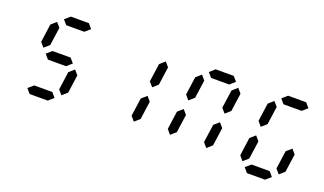

<svg xmlns="http://www.w3.org/2000/svg" viewBox="-83 -1447 3366 1992"><g transform="rotate(20 1599.5 -450.5)"><path d="M612.3 -800.8H412.6L369.6 -850.6L426.8 -900.9H626.5L669.4 -850.6ZM614.3 -100.1 571.3 -150.4 599.6 -350.6 656.7 -400.4 699.2 -350.6 670.9 -150.4ZM270 -500.5 227.5 -550.3 255.4 -750.5 312 -800.8 355.5 -750.5 327.1 -550.3ZM556.2 -400.4H356.4L313.5 -450.7L370.6 -500.5H570.3L613.3 -450.7ZM500 0H300.3L256.8 -50.3L314.5 -100.1H514.2L557.1 -50.3Z M1414.1 -100.1 1371.1 -150.4 1399.4 -350.6 1456.5 -400.4 1499 -350.6 1470.7 -150.4ZM1470.7 -500.5 1427.2 -550.3 1455.6 -750.5 1512.7 -800.8 1555.2 -750.5 1526.9 -550.3Z M2211.9 -800.8H2012.2L1969.2 -850.6L2026.4 -900.9H2226.1L2269 -850.6ZM1813.5 -100.1 1771 -150.4 1798.8 -350.6 1855.5 -400.4 1898.9 -350.6 1870.6 -150.4ZM2213.9 -100.1 2170.9 -150.4 2199.2 -350.6 2256.3 -400.4 2298.8 -350.6 2270.5 -150.4ZM1869.6 -500.5 1827.1 -550.3 1855 -750.5 1911.6 -800.8 1955.1 -750.5 1926.8 -550.3ZM2270.5 -500.5 2227.1 -550.3 2255.4 -750.5 2312.5 -800.8 2355 -750.5 2326.7 -550.3Z M3011.7 -800.8H2812L2769 -850.6L2826.2 -900.9H3025.9L3068.8 -850.6ZM2613.3 -100.1 2570.8 -150.4 2598.6 -350.6 2655.3 -400.4 2698.7 -350.6 2670.4 -150.4ZM3013.7 -100.1 2970.7 -150.4 2999 -350.6 3056.2 -400.4 3098.6 -350.6 3070.3 -150.4ZM2669.4 -500.5 2627 -550.3 2654.8 -750.5 2711.4 -800.8 2754.9 -750.5 2726.6 -550.3ZM2899.4 0H2699.7L2656.2 -50.3L2713.9 -100.1H2913.6L2956.5 -50.3Z"/></g></svg>

Font: E1234
Style: Italic
Weight: 400
Italic angle: -8°
Designer: GGBotNet
Foundry: GGBotNet
Version: 1.04